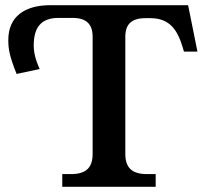

<svg xmlns="http://www.w3.org/2000/svg" viewBox="-20 -720 796 740"><path d="M705 -700H174C74 -700 12 -655 12 -566C12 -532 16 -505 44 -435L133 -454C117 -488 110 -519 110 -544C110 -612 136 -651 206 -651H259C313 -651 337 -627 337 -578V-127C337 -73 311 -49 253 -49H220V0H580V-49H547C489 -49 463 -73 463 -127V-578C463 -627 487 -650 541 -650H559C635 -650 664 -604 684 -538L689 -521H741Z"/></svg>

Font: LT Superior Serif Semibold
Style: Regular
Weight: 600
Designer: Daniel Lyons
Foundry: LyonsType
Version: Version 2.120;FEAKit 1.0